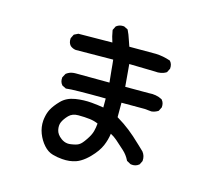

<svg xmlns="http://www.w3.org/2000/svg" viewBox="-117 -921 1234 1126"><g transform="rotate(15 500.0 -358.5)"><path d="M351.6 64.5Q321.8 62.5 293 54.2Q262.2 45.9 236.8 17.1Q212.4 -10.3 197.8 -47.9Q183.6 -85.4 186.5 -125Q187 -131.3 188 -137.5Q189 -143.6 190.2 -149.7Q191.4 -155.8 192.9 -161.6Q194.3 -167.5 196.3 -172.9Q198.2 -178.2 200.4 -183.6Q202.6 -189 205.1 -193.8Q220.7 -223.6 251.5 -254.9Q283.2 -287.6 335.4 -295.9Q385.3 -303.7 435.1 -299.3Q475.6 -295.4 506.8 -290V-344.7Q407.7 -345.7 348.1 -344.7Q288.6 -343.8 269 -340.8L266.1 -340.3L263.2 -341.8L243.7 -351.6L241.7 -352.5L240.7 -354Q226.1 -370.6 228.5 -396.5V-398.4L229.5 -400.4L241.2 -421.9L242.7 -423.8L244.1 -424.8Q249 -428.2 254.2 -431.2Q259.3 -434.1 264.6 -436Q270 -438 275.9 -439.2Q281.7 -440.4 287.6 -440.9Q293.5 -441.4 299.8 -441.4Q326.7 -440.4 503.9 -440.4Q498.5 -486.3 496.1 -516.6Q495.1 -531.2 493.4 -546.6Q491.7 -562 490.2 -576.2L263.7 -574.2H263.2H262.7Q244.1 -576.7 230 -588.4L229.5 -588.9L229 -589.4Q214.4 -606 216.8 -631.8V-633.8L217.8 -635.3L227.5 -654.8L229 -657.7L231.9 -659.2L251.5 -668.9L253.4 -669.9H255.9L459.5 -671.9Q447.8 -705.6 442.4 -740.7L441.9 -743.7L443.4 -746.6L453.1 -766.1L454.1 -768.1L456.1 -769.5Q474.6 -783.7 500 -781.2H502L503.4 -780.3L522.9 -770.5L525.9 -769L527.3 -766.1Q533.2 -753.9 538.3 -741.5Q543.5 -729 547.4 -715.8Q554.2 -694.3 562 -673.8H723.6H724.1Q768.6 -671.9 809.6 -657.7L812.5 -656.7L814 -654.8Q828.6 -638.2 826.2 -612.3V-610.4L825.2 -608.9L815.4 -589.4L814 -586.9L811.5 -585.4Q804.7 -581.1 796.6 -578.1Q788.6 -575.2 780.3 -573.5Q772 -571.8 762.9 -571.5Q753.9 -571.3 744.6 -572.3L587.9 -575.7L599.6 -440.4H742.7Q787.6 -444.3 822.8 -425.8L824.7 -424.8L825.7 -423.3Q840.3 -406.7 837.9 -380.9V-378.9L836.9 -377.4L827.1 -357.9L825.7 -355.5L823.7 -354Q806.2 -343.3 786.1 -340.8H785.2H784.2L742.7 -344.7H602.5V-256.8Q624.5 -243.7 644.3 -230.2Q664.1 -216.8 682.4 -202.4Q700.7 -188 718.3 -172.4Q744.1 -148.4 763.2 -130.9Q782.2 -113.3 793.9 -101.6H794.4L794.9 -100.6Q813 -78.1 810.5 -48.3V-46.4L809.6 -44.4L799.8 -24.9L798.8 -22.9L797.4 -22Q777.3 -5.4 749.5 -9.8L747.6 -10.3L746.1 -10.7L724.6 -22.5L722.2 -23.9L720.7 -26.9Q706.1 -56.6 681.2 -79.1Q654.8 -103 629.4 -125.5Q620.1 -133.8 609.9 -140.6Q599.6 -147.5 589.4 -152.8Q584 -113.8 569.3 -79.6Q561 -59.6 546.6 -39.3Q532.2 -19 512.7 1Q499.5 14.6 486.8 24.9Q474.1 35.2 460.9 43Q447.8 50.8 435.1 55.2Q397 68.4 351.6 64.5ZM427.7 -47.4Q441.4 -55.2 462.4 -86.4Q484.4 -118.2 490.7 -143.1Q496.6 -165.5 498.5 -190.4Q475.1 -200.7 448.2 -204.1Q416.5 -208 377 -208Q341.3 -208 320.3 -186.5Q298.3 -163.6 288.6 -141.6Q279.8 -121.1 285.6 -94.2Q291 -68.4 318.4 -47.9Q327.6 -41 337.2 -37.1Q346.7 -33.2 356.9 -32Q367.2 -30.8 378.4 -32.7Q413.6 -37.6 427.2 -46.9V-47.4Z"/></g></svg>

Font: NaikaiFont
Style: Bold
Weight: 700
Version: Version 1.89